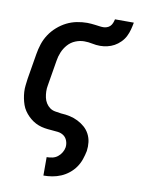

<svg xmlns="http://www.w3.org/2000/svg" viewBox="-87 -628 675 903"><g transform="rotate(10 250.0 -176.0)"><path d="M184 215V127H185Q198 127 211.5 124Q225 121 236 112.5Q247 104 254.5 91.5Q262 79 264 66Q266 50 260.5 35Q255 20 243 11.5Q231 3 215 1Q199 -1 183 -2Q167 -3 151.5 -5.5Q136 -8 121.5 -13.5Q107 -19 94.5 -27.5Q82 -36 71.5 -46.5Q61 -57 52.5 -69.5Q44 -82 39 -96.5Q34 -111 31 -126Q28 -141 27 -157Q26 -173 28 -189Q30 -205 32 -221L52 -341Q56 -366 64 -390.5Q72 -415 86.5 -437Q101 -459 121.5 -477Q142 -495 165 -506.5Q188 -518 213 -523Q238 -528 263 -528Q273 -528 282.5 -527Q292 -526 301.5 -525Q311 -524 320.5 -522.5Q330 -521 340 -521Q348 -521 357 -524Q366 -527 372.5 -533.5Q379 -540 382.5 -549Q386 -558 388 -567H478Q475 -550 470.5 -533Q466 -516 458 -500Q450 -484 436.5 -470.5Q423 -457 407.5 -448.5Q392 -440 374.5 -436Q357 -432 340 -432Q321 -432 302.5 -436Q284 -440 264 -440Q243 -440 222 -431.5Q201 -423 186 -406Q171 -389 162.5 -368.5Q154 -348 151 -327L131 -207Q128 -192 128.5 -177Q129 -162 132 -148Q135 -134 142.5 -122Q150 -110 161 -102Q172 -94 186.5 -91.5Q201 -89 216 -87H217Q238 -86 258 -81.5Q278 -77 296 -68Q314 -59 329 -46Q344 -33 353.5 -15Q363 3 365.5 23.5Q368 44 365 66Q361 86 354 106.5Q347 127 334.5 145Q322 163 304.5 177Q287 191 267 199.5Q247 208 226 211.5Q205 215 185 215Z"/></g></svg>

Font: Iosevka Semibold Oblique
Style: Regular
Weight: 600
Italic angle: -9°
Monospace: yes
Designer: Belleve Invis
Foundry: Belleve Invis
Version: Version 32.5.0; ttfautohint (v1.8.4)